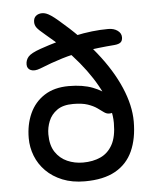

<svg xmlns="http://www.w3.org/2000/svg" viewBox="-54 -806 707 863"><g transform="rotate(-5 299.5 -375.0)"><path d="M294.2 10Q237.4 10 193.5 -7.8Q149.6 -25.6 119.6 -55.9Q89.6 -86.2 74.5 -124.8Q59.4 -163.4 59.4 -205Q59.4 -266.4 81.7 -315.8Q104 -365.2 148.6 -394Q193.2 -422.8 258.6 -422.8Q322 -422.8 366.6 -405.6Q411.2 -388.4 434.7 -363.4Q458.2 -338.4 458.2 -314Q458.2 -299.8 452.2 -291.9Q446.2 -284 429.4 -284Q417.2 -284 405.7 -292.6Q394.2 -301.2 378.1 -312.5Q362 -323.8 336.9 -332.4Q311.8 -341 270.8 -341Q225.4 -341 198.7 -321.9Q172 -302.8 160.4 -273.9Q148.8 -245 148.8 -215Q148.8 -165.2 169.2 -134.5Q189.6 -103.8 222.5 -89.3Q255.4 -74.8 293.4 -74.8Q338 -74.8 372.4 -90.4Q406.8 -106 426.7 -142Q446.6 -178 446.6 -240Q446.6 -302.4 412.7 -374.7Q378.8 -447 318 -520.8Q257.2 -594.6 175.2 -661.6Q145.4 -686.2 137.2 -697.6Q129 -709 129 -722.8Q129 -741.2 140.2 -750.4Q151.4 -759.6 168 -759.6Q176.8 -759.6 186.1 -756.3Q195.4 -753 208.3 -744.4Q221.2 -735.8 239.6 -720Q333.2 -641 399.7 -557.8Q466.2 -474.6 501.2 -392.9Q536.2 -311.2 536.2 -239Q536.2 -161.8 510.9 -105.8Q485.6 -49.8 432.2 -19.9Q378.8 10 294.2 10ZM138.2 -512.6Q111.8 -502.4 95.2 -509.6Q78.6 -516.8 78.6 -536.2Q78.6 -556 91.4 -570.8Q104.2 -585.6 147.8 -600.8Q227.6 -628.6 307 -645.8Q386.4 -663 458.2 -663Q483.4 -663 500 -651Q516.6 -639 516.6 -620.8Q516.6 -605.2 508.1 -597.9Q499.6 -590.6 479.8 -588.8Q402.6 -582.8 345.6 -573.3Q288.6 -563.8 240.2 -549Q191.8 -534.2 138.2 -512.6Z"/></g></svg>

Font: Shantell Sans Light
Style: Regular
Weight: 300
Designer: Stephen Nixon, Anya Danilova, Shantell Martin
Foundry: Arrow Type
Version: Version 1.011;[c5ecc13dd]